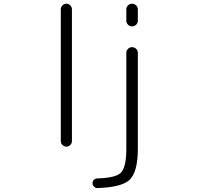

<svg xmlns="http://www.w3.org/2000/svg" viewBox="-20 -793 1040 1010"><path d="M299.8 -50.8V-744.1Q299.8 -755.9 308.6 -764.6Q317.4 -773.4 329.1 -773.4Q340.8 -773.4 349.6 -764.6Q358.4 -755.9 358.4 -744.1V-50.8Q358.4 -39.1 349.6 -30.3Q340.8 -21.5 329.1 -21.5Q317.4 -21.5 308.6 -30.3Q299.8 -39.1 299.8 -50.8ZM644.5 -514.6Q644.5 -527.3 653.3 -536.1Q662.1 -544.9 674.8 -544.9Q687.5 -544.9 696.3 -536.1Q705.1 -527.3 705.1 -514.6V-9.8Q705.1 114.3 659.2 155.3Q616.2 192.4 492.2 196.3Q492.2 196.3 491.2 196.3Q481.4 196.3 474.6 188.5Q466.8 181.6 466.8 170.9Q466.8 160.2 474.1 152.8Q481.4 145.5 492.2 145.5Q586.9 142.6 614.3 117.2Q644.5 88.9 644.5 -9.8ZM644.5 -684.6V-743.2Q644.5 -755.9 653.3 -764.6Q662.1 -773.4 674.8 -773.4Q687.5 -773.4 696.3 -764.6Q705.1 -755.9 705.1 -743.2V-684.6Q705.1 -671.9 696.3 -663.1Q687.5 -654.3 674.8 -654.3Q662.1 -654.3 653.3 -663.1Q644.5 -671.9 644.5 -684.6Z"/></svg>

Font: Gen Jyuu Gothic L Monospace Light
Style: Regular
Weight: 300
Designer: [Source Han Sans]
Ryoko NISHIZUKA  (kana & ideographs); Paul D. Hunt (Latin, Greek & Cyrillic); Wenlong ZHANG  (bopomofo
Version: Version 1.002.20150607